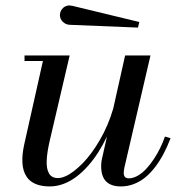

<svg xmlns="http://www.w3.org/2000/svg" viewBox="-20 -659 657 689"><path d="M230 -570Q215.6 -570.8 205.3 -580.8Q195 -590.9 195 -605Q195 -612.2 198.1 -619.1Q201.2 -626 207 -631.2Q212.8 -636.5 221.1 -638.5Q229.5 -640.5 240 -638L480 -580L475 -560ZM230 -460 158 -152Q153.4 -131.6 150.8 -114.8Q148.2 -97.9 147.6 -82.8Q146.9 -67.6 149 -56.3Q151.1 -45 155.8 -36.8Q160.5 -28.5 168.6 -24.2Q176.6 -20 188 -20Q199.9 -20 214.3 -26.2Q228.8 -32.4 244.5 -44.4Q260.2 -56.4 276.4 -72.8Q292.6 -89.2 308.5 -110.9Q324.4 -132.6 338.6 -157.1Q352.9 -181.5 365.3 -210.6Q377.8 -239.6 386.4 -269.8L429 -460H520L426 -56Q424 -44 424 -38Q424 -29.2 428.4 -24.1Q432.8 -19 442 -19Q457.6 -19 474 -28.3Q490.4 -37.6 504.5 -52.8Q518.6 -68 531.8 -87.8Q544.9 -107.5 554.9 -128.1Q564.9 -148.6 572 -169L592 -163Q580.4 -132.4 566.7 -106.6Q553 -80.8 536.2 -58.9Q519.4 -37.1 500.8 -22Q482.1 -6.9 459.9 1.6Q437.8 10 414 10Q378.5 10 360.8 -7.9Q343 -25.9 343 -63Q343 -73 345 -85L363.9 -169.2Q349.1 -138.4 332 -111.6Q314.9 -84.9 294.7 -62.4Q274.5 -39.9 253 -23.9Q231.5 -7.9 207.4 1.1Q183.2 10 159 10Q138.6 10 122.4 5.9Q106.2 1.8 95.1 -5.6Q84 -12.9 76.4 -23.6Q68.9 -34.4 65.1 -47.1Q61.2 -59.8 60.4 -75.2Q59.6 -90.8 61.3 -106.8Q63 -122.9 67 -141L134 -440H68V-460Z"/></svg>

Font: Bodoni* 11
Style: Italic
Weight: 400
Italic angle: -13°
Version: Version 1.002